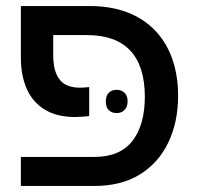

<svg xmlns="http://www.w3.org/2000/svg" viewBox="-20 -615 658 635"><path d="M49 0V-96H292Q377 -96 418 -149Q459 -202 459 -295Q459 -396 411 -447.5Q363 -499 267 -499H95V-595H277Q347 -595 401.5 -574Q456 -553 493.5 -513.5Q531 -474 550 -419.5Q569 -365 569 -298Q569 -211 536.5 -143.5Q504 -76 442.5 -38Q381 0 292 0ZM229 -228Q168 -228 128 -252.5Q88 -277 68.5 -321Q49 -365 49 -425V-595H156V-433Q156 -394 166.5 -370Q177 -346 196.5 -335.5Q216 -325 243 -325Q251 -325 259 -325.5Q267 -326 275 -327V-231Q264 -230 251.5 -229Q239 -228 229 -228ZM330 -280Q330 -299 340 -308.5Q350 -318 366 -318Q381 -318 391.5 -308.5Q402 -299 402 -280Q402 -261 391.5 -251Q381 -241 366 -241Q350 -241 340 -250.5Q330 -260 330 -280Z"/></svg>

Font: Noto Sans Hebrew Medium
Style: Regular
Weight: 500
Designer: Monotype Design Team
Foundry: Monotype Imaging Inc.
Version: Version 2.003